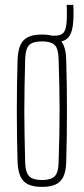

<svg xmlns="http://www.w3.org/2000/svg" viewBox="-20 -744 336 770"><path d="M148.5 5.5Q113.5 5.5 92.5 -4.8Q71.5 -15 61.8 -36.8Q52 -58.5 50.5 -93.5Q49 -144 48.2 -195.8Q47.5 -247.5 47.5 -299.5Q47.5 -351.5 48.2 -403.2Q49 -455 50.5 -505.5Q52 -541.5 61.8 -563.2Q71.5 -585 92.5 -595.2Q113.5 -605.5 148.5 -605.5Q183.5 -605.5 204.2 -595.2Q225 -585 234.8 -563.2Q244.5 -541.5 245.5 -505.5Q247 -455 247.8 -403.2Q248.5 -351.5 248.5 -299.8Q248.5 -248 247.8 -196.2Q247 -144.5 245.5 -93.5Q244.5 -58.5 234.8 -36.8Q225 -15 204.2 -4.8Q183.5 5.5 148.5 5.5ZM148.5 -22Q183.5 -22 198.8 -36.5Q214 -51 215 -90.5Q217 -151.5 218 -202Q219 -252.5 219 -299.8Q219 -347 218 -397.2Q217 -447.5 215 -508.5Q214 -549 199.2 -563.5Q184.5 -578 148.5 -578Q112 -578 97.2 -563.5Q82.5 -549 81 -508.5Q79.5 -447.5 78.5 -397.2Q77.5 -347 77.5 -299.8Q77.5 -252.5 78.5 -202Q79.5 -151.5 81 -90.5Q82.5 -51 97.8 -36.5Q113 -22 148.5 -22ZM201.5 -575Q198 -575 195.2 -575.5Q192.5 -576 189 -577L188 -601Q191.5 -601 194.8 -601Q198 -601 201.5 -601Q226 -601 236 -614.5Q246 -628 247.5 -661.5Q248 -671.5 248.2 -682.2Q248.5 -693 248.2 -703.8Q248 -714.5 247.5 -724.5H274Q274.5 -714.5 274.8 -703.8Q275 -693 274.8 -682.2Q274.5 -671.5 274 -661.5Q271.5 -615 255 -595Q238.5 -575 201.5 -575Z"/></svg>

Font: Big Shoulders Display Thin ExtraLight
Style: Regular
Weight: 250
Version: Version 2.002